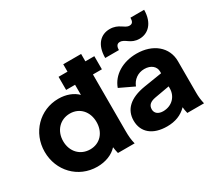

<svg xmlns="http://www.w3.org/2000/svg" viewBox="-149 -1096 1553 1395"><g transform="rotate(-30 628.0 -399.0)"><path d="M312 12C380 12 441 -11 480 -54C482 -37 485 -20 490 0H630C621 -35 618 -65 618 -113V-585H693V-695H618V-757H468V-695H393V-585H468V-500C431 -537 376 -558 311 -558C155 -558 33 -433 33 -273C33 -114 152 12 312 12ZM188 -273C188 -360 247 -423 330 -423C411 -423 468 -361 468 -273C468 -184 411 -123 330 -123C247 -123 188 -185 188 -273Z M897 12C966 12 1020 -9 1063 -53C1064 -37 1067 -20 1072 0H1212C1204 -35 1201 -60 1201 -96V-360C1201 -477 1105 -558 967 -558C851 -558 757 -501 725 -410L845 -353C863 -401 906 -433 960 -433C1016 -433 1051 -401 1051 -360V-345L900 -321C769 -300 706 -238 706 -146C706 -47 779 12 897 12ZM755 -644H870C870 -675 881 -692 904 -692C950 -692 966 -640 1042 -640C1113 -640 1174 -694 1175 -806H1060C1060 -776 1052 -759 1026 -759C985 -759 964 -810 887 -810C816 -810 755 -760 755 -644ZM861 -151C861 -187 884 -205 927 -213L1051 -235V-218C1051 -151 1001 -98 927 -98C889 -98 861 -117 861 -151Z"/></g></svg>

Font: Mluvka ExtraBold
Style: Regular
Weight: 800
Designer: Modified by Jiří Krblich, Original typeface by Gumpita Rahayu
Foundry: Gumpita Rahayu & Jiří Krblich
Version: Version 2.000;Glyphs 3.1.1 (3134)